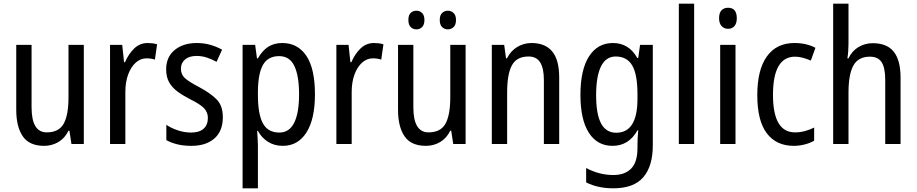

<svg xmlns="http://www.w3.org/2000/svg" viewBox="-20 -780 4967 1040"><path d="M434 -537V0H367L356 -72H351Q331 -31 296 -10.5Q261 10 219 10Q139 10 103.5 -41.5Q68 -93 68 -186V-537H151V-199Q151 -63 233 -63Q299 -63 325 -110Q351 -157 351 -253V-537Z M780 -547Q792 -547 805 -545.5Q818 -544 831 -540L819 -457Q799 -464 774 -464Q741 -464 715 -440.5Q689 -417 674 -376Q659 -335 659 -282V0H576V-537H642L652 -443H657Q677 -489 707.5 -518Q738 -547 780 -547Z M1187 -145Q1187 -70 1141.5 -30Q1096 10 1017 10Q973 10 939.5 1.5Q906 -7 881 -21V-104Q905 -87 941.5 -74.5Q978 -62 1015 -62Q1060 -62 1083 -83Q1106 -104 1106 -141Q1106 -172 1085 -194Q1064 -216 1009 -243Q970 -263 941 -284.5Q912 -306 896 -334.5Q880 -363 880 -405Q880 -471 926 -509Q972 -547 1046 -547Q1084 -547 1118 -537.5Q1152 -528 1183 -511L1153 -445Q1128 -459 1101 -468Q1074 -477 1045 -477Q1005 -477 982.5 -458Q960 -439 960 -408Q960 -376 982.5 -356Q1005 -336 1061 -307Q1119 -276 1153 -242Q1187 -208 1187 -145Z M1509 -547Q1593 -547 1639.5 -477.5Q1686 -408 1686 -269Q1686 -135 1640 -62.5Q1594 10 1512 10Q1466 10 1431.5 -12Q1397 -34 1377 -71H1373Q1374 -51 1375.5 -30.5Q1377 -10 1377 6V240H1294V-537H1362L1372 -464H1377Q1400 -505 1432 -526Q1464 -547 1509 -547ZM1492 -476Q1432 -476 1405 -429.5Q1378 -383 1377 -285V-266Q1377 -162 1404 -112Q1431 -62 1493 -62Q1547 -62 1573.5 -115Q1600 -168 1600 -269Q1600 -369 1574.5 -422.5Q1549 -476 1492 -476Z M2006 -547Q2018 -547 2031 -545.5Q2044 -544 2057 -540L2045 -457Q2025 -464 2000 -464Q1967 -464 1941 -440.5Q1915 -417 1900 -376Q1885 -335 1885 -282V0H1802V-537H1868L1878 -443H1883Q1903 -489 1933.5 -518Q1964 -547 2006 -547Z M2502 -537V0H2435L2424 -72H2419Q2399 -31 2364 -10.5Q2329 10 2287 10Q2207 10 2171.5 -41.5Q2136 -93 2136 -186V-537H2219V-199Q2219 -63 2301 -63Q2367 -63 2393 -110Q2419 -157 2419 -253V-537ZM2192 -672Q2192 -698 2204.5 -710Q2217 -722 2236 -722Q2254 -722 2266.5 -709.5Q2279 -697 2279 -672Q2279 -646 2266.5 -633.5Q2254 -621 2236 -621Q2217 -621 2204.5 -633.5Q2192 -646 2192 -672ZM2362 -672Q2362 -698 2375 -710Q2388 -722 2406 -722Q2424 -722 2437 -709.5Q2450 -697 2450 -672Q2450 -646 2437 -633.5Q2424 -621 2406 -621Q2387 -621 2374.5 -633.5Q2362 -646 2362 -672Z M2859 -547Q2933 -547 2971 -501.5Q3009 -456 3009 -360V0H2926V-347Q2926 -410 2906 -442Q2886 -474 2843 -474Q2779 -474 2753 -426.5Q2727 -379 2727 -279V0H2644V-537H2711L2721 -464H2726Q2746 -504 2781.5 -525.5Q2817 -547 2859 -547Z M3300 -547Q3342 -547 3375 -527.5Q3408 -508 3432 -466H3437L3447 -537H3516V7Q3516 120 3464.5 180Q3413 240 3302 240Q3218 240 3155 208V130Q3226 168 3302 168Q3365 168 3399 133Q3433 98 3433 22V5Q3433 -10 3434 -32Q3435 -54 3437 -74H3433Q3386 10 3298 10Q3215 10 3169.5 -61Q3124 -132 3124 -266Q3124 -402 3170.5 -474.5Q3217 -547 3300 -547ZM3315 -474Q3262 -474 3235.5 -420.5Q3209 -367 3209 -265Q3209 -161 3236 -111Q3263 -61 3318 -61Q3433 -61 3433 -245V-269Q3433 -377 3404.5 -425.5Q3376 -474 3315 -474Z M3740 0H3657V-760H3740Z M3924 -738Q3971 -738 3971 -681Q3971 -654 3958.5 -639Q3946 -624 3924 -624Q3902 -624 3888.5 -639Q3875 -654 3875 -681Q3875 -710 3888 -724Q3901 -738 3924 -738ZM3964 -537V0H3881V-537Z M4280 10Q4185 10 4133.5 -58Q4082 -126 4082 -265Q4082 -402 4134 -474.5Q4186 -547 4283 -547Q4317 -547 4346 -540Q4375 -533 4397 -521L4372 -452Q4351 -461 4329 -467Q4307 -473 4287 -473Q4167 -473 4167 -266Q4167 -63 4286 -63Q4314 -63 4340 -70Q4366 -77 4390 -89V-18Q4368 -5 4338.5 2.5Q4309 10 4280 10Z M4576 -543Q4576 -500 4570 -464H4576Q4595 -504 4630 -525Q4665 -546 4707 -546Q4785 -546 4821.5 -499.5Q4858 -453 4858 -360V0H4775V-347Q4775 -413 4755.5 -443Q4736 -473 4692 -473Q4629 -473 4602.5 -425Q4576 -377 4576 -278V0H4493V-760H4576Z"/></svg>

Font: Noto Sans Devanagari Condensed
Style: Regular
Weight: 400
Width: 3
Designer: Jelle Bosma - Monotype Design Team
Foundry: Monotype Imaging Inc.
Version: Version 2.004; ttfautohint (v1.8.4.7-5d5b)